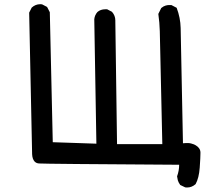

<svg xmlns="http://www.w3.org/2000/svg" viewBox="-20 -750 1040 890"><path d="M810.5 13.7Q810.5 13.7 810.5 13.7Q186.5 9.8 163.1 7.8Q149.4 7.8 140.6 -1Q129.9 -12.7 128.9 -35.2L115.2 -691.4L127 -714.8Q144.5 -730.5 166 -730.5Q173.8 -730.5 175.8 -729.5L198.2 -717.8L210.9 -693.4L224.6 -90.8L426.8 -84L417 -661.1Q418.9 -679.7 431.6 -694.3Q446.3 -707 467.8 -707Q470.7 -707 476.6 -707L499 -695.3Q514.6 -677.7 514.6 -655.3Q514.6 -652.3 514.6 -650.4L522.5 -82H732.4L720.7 -605.5Q719.7 -645.5 713.9 -685.5L727.5 -712.9Q738.3 -721.7 747.6 -724.1Q756.8 -726.6 762.7 -726.6Q768.6 -726.6 774.4 -726.6L798.8 -713.9Q816.4 -668 817.4 -620.1L828.1 -85.9Q837.9 -86.9 842.3 -86.9Q846.7 -86.9 852.1 -86.9Q857.4 -86.9 865.7 -85Q874 -83 879.4 -80.6Q884.8 -78.1 887.7 -76.2Q909.2 -63.5 909.2 -42Q909.2 -20.5 905.8 27.3Q902.3 75.2 886.7 103.5Q869.1 119.1 847.7 119.1Q839.8 119.1 837.9 118.2L815.4 107.4Q806.6 94.7 804.2 85.4Q801.8 76.2 800.8 67.4Q810.5 41 810.5 13.7Z"/></svg>

Font: JasonHandwriting2
Style: SemiBold
Weight: 600
Version: Version 1.04.7